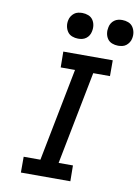

<svg xmlns="http://www.w3.org/2000/svg" viewBox="-96 -953 742 1017"><g transform="rotate(10 275.0 -444.5)"><path d="M355 0H89V-85H179L277 -585H200L199 -670H465V-585H375L277 -85H354ZM479 -751Q462 -751 446.5 -757Q431 -763 422 -776Q413 -789 410.5 -805.5Q408 -822 412 -839Q414 -850 420 -860Q426 -870 435.5 -877Q445 -884 456 -886.5Q467 -889 478 -889Q495 -889 510.5 -883Q526 -877 535 -864Q544 -851 547 -834.5Q550 -818 546 -801Q544 -790 537.5 -780Q531 -770 522 -763Q513 -756 501.5 -753.5Q490 -751 479 -751ZM264 -751Q247 -751 231.5 -757Q216 -763 207 -776Q198 -789 195 -805.5Q192 -822 196 -839Q198 -850 204.5 -860Q211 -870 220 -877Q229 -884 240.5 -886.5Q252 -889 263 -889Q280 -889 295.5 -883Q311 -877 320 -864Q329 -851 331.5 -834.5Q334 -818 330 -801Q328 -790 322 -780Q316 -770 306.5 -763Q297 -756 286 -753.5Q275 -751 264 -751Z"/></g></svg>

Font: Lode Dark
Style: Bold Italic
Weight: 700
Italic angle: -11°
Monospace: yes
Designer: Belleve Invis
Foundry: Belleve Invis
Version: Version 29.2.0; ttfautohint (v1.8.3)